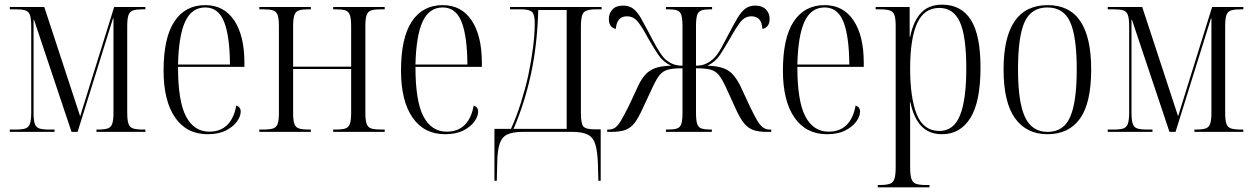

<svg xmlns="http://www.w3.org/2000/svg" viewBox="-20 -566 5385 824"><path d="M22 0V-10H46Q74 -10 88.5 -14.5Q103 -19 108.5 -35Q114 -51 114 -84V-453Q114 -486 108.5 -501.5Q103 -517 88.5 -521.5Q74 -526 48 -526H22V-536H170L324 -67L470 -536H604V-526H594Q567 -526 552 -521.5Q537 -517 531.5 -501.5Q526 -486 526 -453V-82Q526 -50 531.5 -34.5Q537 -19 552 -14.5Q567 -10 595 -10H604V0H394V-10H400Q427 -10 441.5 -14.5Q456 -19 461.5 -34.5Q467 -50 467 -82V-487H465L313 0H287L126 -481H124V-83Q124 -50 129.5 -34.5Q135 -19 149.5 -14.5Q164 -10 192 -10H214V0Z M871 10Q781 10 731.5 -61.5Q682 -133 682 -263Q682 -404 728.5 -474Q775 -544 861 -544Q941 -544 985 -478.5Q1029 -413 1029 -296V-279H744Q744 -131 778.5 -66Q813 -1 878 -1Q926 -1 955 -29.5Q984 -58 994 -113Q1013 -107 1013 -87Q1013 -67 997 -44.5Q981 -22 949.5 -6Q918 10 871 10ZM967 -289Q966 -412 941.5 -473Q917 -534 861 -534Q803 -534 775 -474Q747 -414 744 -289Z M1093 0V-10H1109Q1137 -10 1151.5 -14.5Q1166 -19 1171.5 -34Q1177 -49 1177 -82V-453Q1177 -486 1171.5 -501.5Q1166 -517 1151.5 -521.5Q1137 -526 1110 -526H1093V-536H1314V-526H1303Q1277 -526 1263 -521.5Q1249 -517 1243.5 -501.5Q1238 -486 1238 -454V-280H1487V-453Q1487 -486 1481.5 -501.5Q1476 -517 1462 -521.5Q1448 -526 1421 -526H1410V-536H1631V-526H1615Q1588 -526 1573.5 -521.5Q1559 -517 1553.5 -501.5Q1548 -486 1548 -454V-82Q1548 -50 1553.5 -34.5Q1559 -19 1574 -14.5Q1589 -10 1617 -10H1631V0H1410V-10H1420Q1448 -10 1462 -14.5Q1476 -19 1481.5 -34.5Q1487 -50 1487 -82V-270H1238V-82Q1238 -49 1243.5 -34Q1249 -19 1263.5 -14.5Q1278 -10 1306 -10H1314V0Z M1890 10Q1800 10 1750.5 -61.5Q1701 -133 1701 -263Q1701 -404 1747.5 -474Q1794 -544 1880 -544Q1960 -544 2004 -478.5Q2048 -413 2048 -296V-279H1763Q1763 -131 1797.5 -66Q1832 -1 1897 -1Q1945 -1 1974 -29.5Q2003 -58 2013 -113Q2032 -107 2032 -87Q2032 -67 2016 -44.5Q2000 -22 1968.5 -6Q1937 10 1890 10ZM1986 -289Q1985 -412 1960.5 -473Q1936 -534 1880 -534Q1822 -534 1794 -474Q1766 -414 1763 -289Z M2102 210V-13H2173Q2197 -66 2215.5 -125Q2234 -184 2247 -242Q2260 -303 2267.5 -361.5Q2275 -420 2275 -466Q2275 -504 2263 -515Q2251 -526 2215 -526H2169V-536H2562V-526H2537Q2498 -526 2485.5 -513Q2473 -500 2473 -452V-82Q2473 -37 2483 -24Q2493 -11 2531 -11H2558V210H2548L2546 136Q2544 81 2534.5 52Q2525 23 2502 11.5Q2479 0 2437 0H2224Q2182 0 2158.5 10.5Q2135 21 2125 49Q2115 77 2114 130L2112 210ZM2184 -13H2412V-523H2290Q2286 -375 2259 -249.5Q2232 -124 2184 -13Z M2586 0V-10H2592Q2609 -10 2621 -19Q2633 -28 2646 -50Q2659 -72 2679 -112L2720 -200Q2733 -227 2749.5 -245.5Q2766 -264 2791.5 -273.5Q2817 -283 2860 -284Q2826 -300 2805.5 -330.5Q2785 -361 2762 -401Q2737 -448 2718 -472Q2699 -496 2671 -496Q2627 -496 2623 -442Q2610 -444 2601.5 -454.5Q2593 -465 2593 -485Q2593 -509 2608.5 -525.5Q2624 -542 2654 -542Q2681 -542 2698.5 -528Q2716 -514 2730.5 -488.5Q2745 -463 2764 -427Q2783 -390 2799 -362Q2815 -334 2829 -318Q2843 -303 2862.5 -293.5Q2882 -284 2909 -284V-453Q2909 -486 2904 -501.5Q2899 -517 2885.5 -521.5Q2872 -526 2847 -526H2838V-536H3036V-526H3031Q3005 -526 2991 -521.5Q2977 -517 2972 -501.5Q2967 -486 2967 -454V-284Q2994 -284 3013 -294Q3032 -304 3046 -318Q3061 -334 3076.5 -362Q3092 -390 3111 -427Q3130 -463 3145 -488.5Q3160 -514 3177.5 -528Q3195 -542 3222 -542Q3251 -542 3267 -525.5Q3283 -509 3283 -485Q3283 -465 3274 -454.5Q3265 -444 3252 -442Q3249 -496 3205 -496Q3177 -496 3158 -472Q3139 -448 3113 -401Q3090 -361 3070 -330.5Q3050 -300 3016 -284Q3058 -283 3084 -273.5Q3110 -264 3126 -245.5Q3142 -227 3156 -200L3197 -112Q3216 -72 3229 -50Q3242 -28 3254.5 -19Q3267 -10 3283 -10H3290V0H3271Q3234 0 3211.5 -8.5Q3189 -17 3172 -38.5Q3155 -60 3137 -100L3096 -190Q3079 -227 3064.5 -244.5Q3050 -262 3028 -267.5Q3006 -273 2967 -273V-82Q2967 -50 2972 -34.5Q2977 -19 2991 -14.5Q3005 -10 3031 -10H3035V0H2838V-10H2847Q2872 -10 2885.5 -14.5Q2899 -19 2904 -34.5Q2909 -50 2909 -83V-273Q2870 -273 2848 -267.5Q2826 -262 2811.5 -244.5Q2797 -227 2780 -190L2738 -100Q2720 -60 2703.5 -38.5Q2687 -17 2664 -8.5Q2641 0 2604 0Z M3529 10Q3439 10 3389.5 -61.5Q3340 -133 3340 -263Q3340 -404 3386.5 -474Q3433 -544 3519 -544Q3599 -544 3643 -478.5Q3687 -413 3687 -296V-279H3402Q3402 -131 3436.5 -66Q3471 -1 3536 -1Q3584 -1 3613 -29.5Q3642 -58 3652 -113Q3671 -107 3671 -87Q3671 -67 3655 -44.5Q3639 -22 3607.5 -6Q3576 10 3529 10ZM3625 -289Q3624 -412 3599.5 -473Q3575 -534 3519 -534Q3461 -534 3433 -474Q3405 -414 3402 -289Z M3747 238V228H3756Q3785 228 3799.5 222.5Q3814 217 3819 200.5Q3824 184 3824 151V-453Q3824 -485 3819 -500.5Q3814 -516 3799 -521Q3784 -526 3754 -526H3738V-536H3884V-408H3886Q3900 -476 3933 -511Q3966 -546 4023 -546Q4105 -546 4146.5 -481Q4188 -416 4188 -276Q4188 -129 4144.5 -59.5Q4101 10 4023 10Q3967 10 3934 -25Q3901 -60 3887 -127H3885Q3886 -95 3886 -61Q3886 -27 3886 10V150Q3886 183 3891 200Q3896 217 3910.5 222.5Q3925 228 3953 228H3969V238ZM4012 -4Q4073 -4 4100 -71Q4127 -138 4127 -272Q4127 -411 4099.5 -471.5Q4072 -532 4011 -532Q3946 -532 3916 -466Q3886 -400 3886 -272Q3886 -146 3914.5 -75Q3943 -4 4012 -4Z M4475 10Q4386 10 4336.5 -58Q4287 -126 4287 -268Q4287 -544 4477 -544Q4663 -544 4663 -268Q4663 -124 4615 -57Q4567 10 4475 10ZM4476 0Q4545 0 4573 -64.5Q4601 -129 4601 -268Q4601 -410 4572.5 -472Q4544 -534 4475 -534Q4406 -534 4377.5 -472Q4349 -410 4349 -268Q4349 -127 4379 -63.5Q4409 0 4476 0Z M4734 0V-10H4758Q4786 -10 4800.5 -14.5Q4815 -19 4820.5 -35Q4826 -51 4826 -84V-453Q4826 -486 4820.5 -501.5Q4815 -517 4800.5 -521.5Q4786 -526 4760 -526H4734V-536H4882L5036 -67L5182 -536H5316V-526H5306Q5279 -526 5264 -521.5Q5249 -517 5243.5 -501.5Q5238 -486 5238 -453V-82Q5238 -50 5243.5 -34.5Q5249 -19 5264 -14.5Q5279 -10 5307 -10H5316V0H5106V-10H5112Q5139 -10 5153.5 -14.5Q5168 -19 5173.5 -34.5Q5179 -50 5179 -82V-487H5177L5025 0H4999L4838 -481H4836V-83Q4836 -50 4841.5 -34.5Q4847 -19 4861.5 -14.5Q4876 -10 4904 -10H4926V0Z"/></svg>

Font: Noto Serif Display Condensed Light
Style: Regular
Weight: 300
Width: 3
Designer: Monotype Design Team
Foundry: Monotype Imaging Inc.
Version: Version 2.009